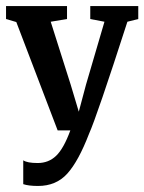

<svg xmlns="http://www.w3.org/2000/svg" viewBox="-27 -432 478 636"><path d="M99 184Q68 184 50 178V99Q63 108 98 108Q134 108 159 84Q184 60 206 0H164L27 -359L-7 -369V-412H195V-369L141 -360L207 -152L234 -62L258 -152L319 -360L272 -369V-412H431V-369L395 -360Q294 -47 268 11Q233 102 196 143Q159 184 99 184Z"/></svg>

Font: Aikya SemiBold
Style: Regular
Weight: 600
Designer: Neelakash Kshetrimayum (Latin subset based on Merriweather by Eben Sorkin)
Foundry: Brand New Type
Version: Version 1.00 b005